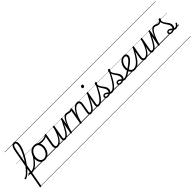

<svg xmlns="http://www.w3.org/2000/svg" viewBox="243 -3083 5662 5662"><g transform="rotate(-45 3073.5 -252.0)"><path d="M30 494Q17 494 10.5 489.5Q4 485 7 474L237 -793Q250 -862 269.5 -907Q289 -952 317 -975Q345 -998 383 -998Q428 -998 453.5 -965Q479 -932 479 -877Q479 -829 464 -770.5Q449 -712 422.5 -647.5Q396 -583 360 -517Q324 -451 282.5 -385.5Q241 -320 196.5 -260.5Q152 -201 107 -150.5Q62 -100 19.5 -62.5Q-23 -25 -59.5 -4Q-96 17 -124 17Q-136 17 -140.5 9.5Q-145 2 -144 -7Q-143 -16 -136.5 -23.5Q-130 -31 -118 -31Q-96 -31 -64.5 -50.5Q-33 -70 4 -105Q41 -140 81.5 -187.5Q122 -235 163 -291Q204 -347 242.5 -408Q281 -469 314 -532Q347 -595 372 -656Q397 -717 411 -773Q425 -829 425 -876Q425 -911 414 -929.5Q403 -948 379 -948Q358 -948 341.5 -931.5Q325 -915 312 -879.5Q299 -844 289 -786L59 475Q58 485 51 489.5Q44 494 30 494ZM142 17Q114 17 89.5 12.5Q65 8 47 1Q38 -3 36.5 -11.5Q35 -20 39 -29Q43 -38 50.5 -43Q58 -48 67 -45Q83 -38 104 -34Q125 -30 147 -30Q159 -30 164.5 -23Q170 -16 169 -6.5Q168 3 161 10Q154 17 142 17ZM0 469H406V479H0ZM0 -20H406V0H0ZM0 -505H406V-500H0ZM0 -989H406V-979H0Z M142 17Q133 17 129 10Q125 3 125.5 -6.5Q126 -16 131.5 -23Q137 -30 147 -30Q207 -30 268.5 -67Q330 -104 394 -175.5Q458 -247 523 -349Q528 -357 536.5 -355Q545 -353 550.5 -346Q556 -339 551 -330Q486 -218 418.5 -140.5Q351 -63 282.5 -23Q214 17 142 17ZM406 469V479ZM406 -20V0ZM406 -505V-500ZM406 -989V-979Z M678 19Q617 19 573 -9Q529 -37 506 -87.5Q483 -138 483 -204Q483 -261 501 -317Q519 -373 553.5 -418.5Q588 -464 637.5 -491.5Q687 -519 751 -519Q811 -519 854.5 -491.5Q898 -464 921.5 -415Q945 -366 945 -301Q945 -256 934 -210.5Q923 -165 901.5 -124Q880 -83 848 -51Q816 -19 773.5 0Q731 19 678 19ZM682 -31Q732 -31 770 -55Q808 -79 834.5 -118Q861 -157 875 -204Q889 -251 889 -297Q889 -349 872 -387.5Q855 -426 823.5 -447.5Q792 -469 747 -469Q698 -469 659.5 -445.5Q621 -422 594 -383.5Q567 -345 553 -298.5Q539 -252 539 -206Q539 -154 556 -114.5Q573 -75 605 -53Q637 -31 682 -31ZM406 469H1007V479H406ZM406 -20H1007V0H406ZM406 -505H1007V-500H406ZM406 -989H1007V-979H406Z M1015 -410Q972 -410 926 -420Q880 -430 830 -460Q823 -464 822 -471Q821 -478 824.5 -485Q828 -492 834.5 -495Q841 -498 849 -494Q886 -471 930.5 -462.5Q975 -454 1023 -454Q1051 -454 1083 -460Q1115 -466 1144 -477Q1173 -488 1192 -505Q1199 -512 1206 -510Q1213 -508 1217 -501Q1221 -494 1220 -485.5Q1219 -477 1211 -471Q1183 -448 1148.5 -435Q1114 -422 1079.5 -416Q1045 -410 1015 -410ZM1008 469V479ZM1008 -20V0ZM1008 -505V-500ZM1008 -989V-979Z M1219 16Q1184 16 1158 -1Q1132 -18 1121.5 -55.5Q1111 -93 1122 -155L1183 -495Q1186 -506 1192 -510.5Q1198 -515 1212 -515Q1227 -515 1233.5 -509.5Q1240 -504 1237 -493L1176 -158Q1169 -116 1171.5 -88.5Q1174 -61 1188 -47Q1202 -33 1229 -33Q1261 -33 1298.5 -55.5Q1336 -78 1375 -127Q1414 -176 1451 -254.5Q1488 -333 1519 -446L1527 -497Q1529 -508 1535.5 -512.5Q1542 -517 1556 -517Q1571 -517 1577.5 -512Q1584 -507 1581 -496L1512 -109Q1504 -68 1509.5 -49.5Q1515 -31 1542 -31Q1552 -31 1556 -23.5Q1560 -16 1559 -7Q1558 2 1551 9.5Q1544 17 1531 17Q1507 17 1490.5 9Q1474 1 1465 -14.5Q1456 -30 1454.5 -53Q1453 -76 1458 -106L1481 -242Q1451 -170 1417.5 -120.5Q1384 -71 1349 -41Q1314 -11 1280.5 2.5Q1247 16 1219 16ZM1007 469H1678V479H1007ZM1007 -20H1678V0H1007ZM1007 -505H1678V-500H1007ZM1007 -989H1678V-979H1007Z M1531 17Q1520 17 1515 9.5Q1510 2 1511 -7Q1512 -16 1519.5 -23.5Q1527 -31 1542 -31Q1569 -31 1599.5 -55Q1630 -79 1667 -131.5Q1704 -184 1750.5 -269.5Q1797 -355 1857 -476Q1861 -487 1870 -487Q1879 -487 1885.5 -480.5Q1892 -474 1887 -463Q1826 -332 1778.5 -240Q1731 -148 1690.5 -91.5Q1650 -35 1612 -9Q1574 17 1531 17ZM1677 469V479ZM1677 -20V0ZM1677 -505V-500ZM1677 -989V-979Z M1788 15Q1776 15 1769.5 10.5Q1763 6 1765 -5L1854 -495Q1856 -506 1862.5 -510.5Q1869 -515 1881 -515Q1897 -515 1903 -509.5Q1909 -504 1907 -493L1865 -260Q1894 -338 1922 -388Q1950 -438 1977 -467Q2004 -496 2029 -507.5Q2054 -519 2078 -519Q2089 -519 2094 -511.5Q2099 -504 2097.5 -494Q2096 -484 2089.5 -477Q2083 -470 2071 -470Q2045 -470 2015.5 -444.5Q1986 -419 1954 -367.5Q1922 -316 1890 -238Q1858 -160 1828 -54L1818 -4Q1816 6 1809 10.5Q1802 15 1788 15ZM1678 469H2082V479H1678ZM1678 -20H2082V0H1678ZM1678 -505H2082V-500H1678ZM1678 -989H2082V-979H1678Z M2204 -447Q2181 -447 2158.5 -453Q2136 -459 2115 -464.5Q2094 -470 2071 -470Q2061 -470 2056.5 -477Q2052 -484 2052.5 -494Q2053 -504 2059.5 -511.5Q2066 -519 2078 -519Q2103 -519 2125 -512Q2147 -505 2168.5 -498Q2190 -491 2212 -491Q2224 -491 2237 -494.5Q2250 -498 2264 -504Q2272 -508 2278.5 -502Q2285 -496 2286 -487Q2287 -478 2278 -472Q2258 -458 2239 -452.5Q2220 -447 2204 -447ZM2082 469V479ZM2082 -20V0ZM2082 -505V-500ZM2082 -989V-979Z M2608 17Q2585 17 2568.5 9Q2552 1 2543.5 -14.5Q2535 -30 2533.5 -53Q2532 -76 2537 -106L2581 -347Q2589 -388 2586 -415Q2583 -442 2568 -455.5Q2553 -469 2525 -469Q2492 -469 2454.5 -447Q2417 -425 2378 -377Q2339 -329 2301.5 -250.5Q2264 -172 2233 -59L2224 -4Q2222 6 2215.5 10.5Q2209 15 2194 15Q2182 15 2174.5 10Q2167 5 2169 -5L2258 -495Q2260 -506 2266 -510.5Q2272 -515 2286 -515Q2301 -515 2307.5 -509.5Q2314 -504 2312 -493L2271 -261Q2300 -333 2334 -382.5Q2368 -432 2403 -462.5Q2438 -493 2471.5 -506Q2505 -519 2534 -519Q2571 -519 2598 -502.5Q2625 -486 2635.5 -448.5Q2646 -411 2634 -349L2592 -109Q2583 -68 2588.5 -49.5Q2594 -31 2618 -31Q2628 -31 2632.5 -23.5Q2637 -16 2636 -7Q2635 2 2628 9.5Q2621 17 2608 17ZM2082 469H2753V479H2082ZM2082 -20H2753V0H2082ZM2082 -505H2753V-500H2082ZM2082 -989H2753V-979H2082Z M2607 17Q2596 17 2591 9.5Q2586 2 2587 -7Q2588 -16 2595.5 -23.5Q2603 -31 2618 -31Q2645 -31 2675.5 -55Q2706 -79 2743 -131.5Q2780 -184 2826.5 -269.5Q2873 -355 2933 -476Q2937 -487 2946 -487Q2955 -487 2961.5 -480.5Q2968 -474 2963 -463Q2902 -332 2854.5 -240Q2807 -148 2766.5 -91.5Q2726 -35 2688 -9Q2650 17 2607 17ZM2753 469V479ZM2753 -20V0ZM2753 -505V-500ZM2753 -989V-979Z M2932 17Q2908 17 2892 9Q2876 1 2867 -14.5Q2858 -30 2856.5 -53Q2855 -76 2860 -106L2929 -495Q2931 -506 2937.5 -510.5Q2944 -515 2957 -515Q2972 -515 2978.5 -509.5Q2985 -504 2983 -493L2915 -110Q2906 -69 2911.5 -50Q2917 -31 2943 -31Q2953 -31 2957.5 -23.5Q2962 -16 2960.5 -7Q2959 2 2952 9.5Q2945 17 2932 17ZM2989 -683Q2969 -683 2958 -693.5Q2947 -704 2947 -725Q2947 -749 2960 -765.5Q2973 -782 2999 -782Q3018 -782 3029 -771.5Q3040 -761 3040 -740Q3041 -716 3027.5 -699.5Q3014 -683 2989 -683ZM2753 469H3078V479H2753ZM2753 -20H3078V0H2753ZM2753 -505H3078V-500H2753ZM2753 -989H3078V-979H2753Z M2933 17Q2921 17 2916.5 9.5Q2912 2 2913.5 -7Q2915 -16 2923 -23.5Q2931 -31 2943 -31Q2979 -31 3019.5 -60.5Q3060 -90 3105 -148Q3150 -206 3200 -292Q3250 -378 3305 -493Q3311 -504 3320.5 -503Q3330 -502 3336 -493Q3342 -484 3335 -470Q3280 -349 3229 -257.5Q3178 -166 3129 -105Q3080 -44 3031.5 -13.5Q2983 17 2933 17ZM3078 469V479ZM3078 -20V0ZM3078 -505V-500ZM3078 -989V-979Z M3311 19Q3265 19 3239 -0.5Q3213 -20 3213 -56Q3213 -87 3235 -107Q3257 -127 3293 -127Q3320 -127 3340 -117Q3360 -107 3376.5 -93Q3393 -79 3410 -65Q3427 -51 3446 -41Q3465 -31 3491 -31Q3502 -31 3507 -23.5Q3512 -16 3511 -7Q3510 2 3502.5 9.5Q3495 17 3481 17Q3446 17 3420 1Q3394 -15 3373 -35Q3352 -55 3333 -71Q3314 -87 3293 -87Q3275 -87 3266 -78Q3257 -69 3257 -56Q3257 -40 3271 -31Q3285 -22 3309 -22Q3339 -22 3362.5 -29.5Q3386 -37 3402.5 -51.5Q3419 -66 3427.5 -87.5Q3436 -109 3436 -136Q3436 -164 3426 -189.5Q3416 -215 3399.5 -240Q3383 -265 3364.5 -291.5Q3346 -318 3329.5 -347Q3313 -376 3302.5 -409.5Q3292 -443 3292 -483Q3292 -520 3309 -536.5Q3326 -553 3344 -553Q3359 -553 3365.5 -546.5Q3372 -540 3372 -529Q3372 -517 3363 -500Q3354 -483 3338 -461Q3341 -427 3353 -399Q3365 -371 3382.5 -346Q3400 -321 3418.5 -298Q3437 -275 3454 -250.5Q3471 -226 3481.5 -198Q3492 -170 3492 -135Q3492 -104 3482 -79Q3472 -54 3454 -36Q3436 -18 3413.5 -5.5Q3391 7 3364.5 13Q3338 19 3311 19ZM3078 469H3628V479H3078ZM3078 -20H3628V0H3078ZM3078 -505H3628V-500H3078ZM3078 -989H3628V-979H3078Z M3483 17Q3471 17 3466.5 9.5Q3462 2 3463.5 -7Q3465 -16 3473 -23.5Q3481 -31 3493 -31Q3529 -31 3569.5 -60.5Q3610 -90 3655 -148Q3700 -206 3750 -292Q3800 -378 3855 -493Q3861 -504 3870.5 -503Q3880 -502 3886 -493Q3892 -484 3885 -470Q3830 -349 3779 -257.5Q3728 -166 3679 -105Q3630 -44 3581.5 -13.5Q3533 17 3483 17ZM3628 469V479ZM3628 -20V0ZM3628 -505V-500ZM3628 -989V-979Z M3861 19Q3815 19 3789 -0.5Q3763 -20 3763 -56Q3763 -87 3785 -107Q3807 -127 3843 -127Q3870 -127 3890 -117Q3910 -107 3926.5 -93Q3943 -79 3960 -65Q3977 -51 3996 -41Q4015 -31 4041 -31Q4052 -31 4057 -23.5Q4062 -16 4061 -7Q4060 2 4052.5 9.5Q4045 17 4031 17Q3996 17 3970 1Q3944 -15 3923 -35Q3902 -55 3883 -71Q3864 -87 3843 -87Q3825 -87 3816 -78Q3807 -69 3807 -56Q3807 -40 3821 -31Q3835 -22 3859 -22Q3889 -22 3912.5 -29.5Q3936 -37 3952.5 -51.5Q3969 -66 3977.5 -87.5Q3986 -109 3986 -136Q3986 -164 3976 -189.5Q3966 -215 3949.5 -240Q3933 -265 3914.5 -291.5Q3896 -318 3879.5 -347Q3863 -376 3852.5 -409.5Q3842 -443 3842 -483Q3842 -520 3859 -536.5Q3876 -553 3894 -553Q3909 -553 3915.5 -546.5Q3922 -540 3922 -529Q3922 -517 3913 -500Q3904 -483 3888 -461Q3891 -427 3903 -399Q3915 -371 3932.5 -346Q3950 -321 3968.5 -298Q3987 -275 4004 -250.5Q4021 -226 4031.5 -198Q4042 -170 4042 -135Q4042 -104 4032 -79Q4022 -54 4004 -36Q3986 -18 3963.5 -5.5Q3941 7 3914.5 13Q3888 19 3861 19ZM3628 469H4178V479H3628ZM3628 -20H4178V0H3628ZM3628 -505H4178V-500H3628ZM3628 -989H4178V-979H3628Z M4032 17Q4021 17 4016 9.5Q4011 2 4012 -7Q4013 -16 4020.5 -23.5Q4028 -31 4043 -31Q4060 -31 4086.5 -41.5Q4113 -52 4156 -77Q4199 -102 4263 -147Q4272 -152 4279 -149Q4286 -146 4290 -138.5Q4294 -131 4292.5 -122Q4291 -113 4282 -107Q4214 -58 4167 -31Q4120 -4 4088 6.5Q4056 17 4032 17ZM4178 469V479ZM4178 -20V0ZM4178 -505V-500ZM4178 -989V-979Z M4278 -152Q4341 -193 4389.5 -230.5Q4438 -268 4471.5 -300.5Q4505 -333 4522 -362.5Q4539 -392 4539 -417Q4539 -444 4523.5 -457Q4508 -470 4479 -470Q4439 -470 4405.5 -447.5Q4372 -425 4347 -387.5Q4322 -350 4308.5 -305.5Q4295 -261 4295 -218Q4295 -172 4305.5 -137Q4316 -102 4335 -79Q4354 -56 4379.5 -44Q4405 -32 4435 -32Q4445 -32 4449 -24.5Q4453 -17 4452 -7.5Q4451 2 4445.5 9.5Q4440 17 4430 17Q4368 17 4325.5 -13.5Q4283 -44 4261.5 -96.5Q4240 -149 4240 -215Q4240 -265 4257 -318.5Q4274 -372 4306 -417.5Q4338 -463 4384 -491Q4430 -519 4488 -519Q4526 -519 4549.5 -505.5Q4573 -492 4584 -470.5Q4595 -449 4595 -423Q4595 -388 4577 -353Q4559 -318 4522.5 -281Q4486 -244 4431 -202.5Q4376 -161 4302 -113ZM4178 469H4666V479H4178ZM4178 -20H4666V0H4178ZM4178 -505H4666V-500H4178ZM4178 -989H4666V-979H4178Z M4430 17Q4421 17 4416.5 9.5Q4412 2 4413 -7.5Q4414 -17 4419.5 -24.5Q4425 -32 4435 -32Q4480 -32 4524.5 -56Q4569 -80 4617 -131Q4665 -182 4719 -265.5Q4773 -349 4837 -468Q4841 -477 4850 -475Q4859 -473 4865.5 -466.5Q4872 -460 4867 -451Q4807 -332 4753 -243.5Q4699 -155 4647 -97.5Q4595 -40 4542 -11.5Q4489 17 4430 17ZM4665 469V479ZM4665 -20V0ZM4665 -505V-500ZM4665 -989V-979Z M4878 16Q4843 16 4817 -1Q4791 -18 4780.5 -55.5Q4770 -93 4781 -155L4842 -495Q4845 -506 4851 -510.5Q4857 -515 4871 -515Q4886 -515 4892.5 -509.5Q4899 -504 4896 -493L4835 -158Q4828 -116 4830.5 -88.5Q4833 -61 4847 -47Q4861 -33 4888 -33Q4920 -33 4957.5 -55.5Q4995 -78 5034 -127Q5073 -176 5110 -254.5Q5147 -333 5178 -446L5186 -497Q5188 -508 5194.5 -512.5Q5201 -517 5215 -517Q5230 -517 5236.5 -512Q5243 -507 5240 -496L5171 -109Q5163 -68 5168.5 -49.5Q5174 -31 5201 -31Q5211 -31 5215 -23.5Q5219 -16 5218 -7Q5217 2 5210 9.5Q5203 17 5190 17Q5166 17 5149.5 9Q5133 1 5124 -14.5Q5115 -30 5113.5 -53Q5112 -76 5117 -106L5140 -242Q5110 -170 5076.5 -120.5Q5043 -71 5008 -41Q4973 -11 4939.5 2.5Q4906 16 4878 16ZM4666 469H5337V479H4666ZM4666 -20H5337V0H4666ZM4666 -505H5337V-500H4666ZM4666 -989H5337V-979H4666Z M5190 17Q5179 17 5174 9.5Q5169 2 5170 -7Q5171 -16 5178.5 -23.5Q5186 -31 5201 -31Q5228 -31 5258.5 -55Q5289 -79 5326 -131.5Q5363 -184 5409.5 -269.5Q5456 -355 5516 -476Q5520 -487 5529 -487Q5538 -487 5544.5 -480.5Q5551 -474 5546 -463Q5485 -332 5437.5 -240Q5390 -148 5349.5 -91.5Q5309 -35 5271 -9Q5233 17 5190 17ZM5336 469V479ZM5336 -20V0ZM5336 -505V-500ZM5336 -989V-979Z M5447 15Q5435 15 5428.5 10.5Q5422 6 5424 -5L5513 -495Q5515 -506 5521.5 -510.5Q5528 -515 5540 -515Q5556 -515 5562 -509.5Q5568 -504 5566 -493L5524 -260Q5553 -338 5581 -388Q5609 -438 5636 -467Q5663 -496 5688 -507.5Q5713 -519 5737 -519Q5748 -519 5753 -511.5Q5758 -504 5756.5 -494Q5755 -484 5748.5 -477Q5742 -470 5730 -470Q5704 -470 5674.5 -444.5Q5645 -419 5613 -367.5Q5581 -316 5549 -238Q5517 -160 5487 -54L5477 -4Q5475 6 5468 10.5Q5461 15 5447 15ZM5337 469H5741V479H5337ZM5337 -20H5741V0H5337ZM5337 -505H5741V-500H5337ZM5337 -989H5741V-979H5337Z M5881 -428Q5858 -428 5838 -434.5Q5818 -441 5800.5 -449Q5783 -457 5766 -463.5Q5749 -470 5730 -470Q5720 -470 5715 -477Q5710 -484 5711 -494Q5712 -504 5718 -511.5Q5724 -519 5737 -519Q5757 -519 5777 -512Q5797 -505 5816.5 -495.5Q5836 -486 5855 -479Q5874 -472 5893 -472Q5914 -472 5933 -480.5Q5952 -489 5967 -502Q5975 -508 5982.5 -502.5Q5990 -497 5992 -488Q5994 -479 5986 -472Q5959 -451 5933 -439.5Q5907 -428 5881 -428ZM5741 469V479ZM5741 -20V0ZM5741 -505V-500ZM5741 -989V-979Z M6144 17Q6136 17 6133 9.5Q6130 2 6131.5 -7Q6133 -16 6138.5 -23.5Q6144 -31 6154 -31Q6178 -31 6200 -46.5Q6222 -62 6244 -105Q6249 -113 6256.5 -114Q6264 -115 6271.5 -111Q6279 -107 6283 -100.5Q6287 -94 6283 -87Q6262 -48 6240.5 -25Q6219 -2 6195.5 7.5Q6172 17 6144 17ZM5974 19Q5928 19 5902 -0.5Q5876 -20 5876 -56Q5876 -87 5898 -107Q5920 -127 5956 -127Q5983 -127 6003 -117Q6023 -107 6039.5 -93Q6056 -79 6073 -65Q6090 -51 6109 -41Q6128 -31 6154 -31Q6165 -31 6170 -23.5Q6175 -16 6174 -7Q6173 2 6165.5 9.5Q6158 17 6144 17Q6109 17 6083 1Q6057 -15 6036 -35Q6015 -55 5996 -71Q5977 -87 5956 -87Q5938 -87 5929 -78Q5920 -69 5920 -56Q5920 -40 5934 -31Q5948 -22 5972 -22Q6002 -22 6025.5 -29.5Q6049 -37 6065.5 -51.5Q6082 -66 6090.5 -87.5Q6099 -109 6099 -136Q6099 -164 6089 -189.5Q6079 -215 6062.5 -240Q6046 -265 6027.5 -291.5Q6009 -318 5992.5 -347Q5976 -376 5965.5 -409.5Q5955 -443 5955 -483Q5955 -520 5972 -536.5Q5989 -553 6007 -553Q6022 -553 6028.5 -546.5Q6035 -540 6035 -529Q6035 -517 6026 -500Q6017 -483 6001 -461Q6004 -427 6016 -399Q6028 -371 6045.5 -346Q6063 -321 6081.5 -298Q6100 -275 6117 -250.5Q6134 -226 6144.5 -198Q6155 -170 6155 -135Q6155 -104 6145 -79Q6135 -54 6117 -36Q6099 -18 6076.5 -5.5Q6054 7 6027.5 13Q6001 19 5974 19ZM5741 469H6291V479H5741ZM5741 -20H6291V0H5741ZM5741 -505H6291V-500H5741ZM5741 -989H6291V-979H5741Z"/></g></svg>

Font: Playwrite DE VA Guides
Style: Regular
Weight: 400
Designer: Veronika Burian, José Scaglione
Foundry: TypeTogether
Version: Version 1.003